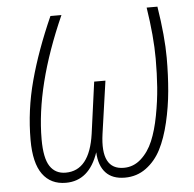

<svg xmlns="http://www.w3.org/2000/svg" viewBox="-51 -735 804 797"><g transform="rotate(-5 351.5 -336.5)"><path d="M191.9 11.2Q128.9 11.2 95 -35.6Q61 -82.5 61 -178.2Q61 -302.2 93.8 -424.1Q126.5 -545.9 188 -684.1H233.9Q106.9 -398.9 106.9 -176.8Q106.9 -98.6 129.4 -64.7Q151.9 -30.8 194.8 -30.8Q294.4 -30.8 315.9 -182.1L345.2 -397H392.1L360.8 -178.2Q339.8 -29.8 437 -29.8Q477.5 -29.8 508.8 -57.9Q540 -85.9 558.3 -129.6Q576.7 -173.3 588.1 -233.9Q599.6 -294.4 603.8 -350.8Q607.9 -407.2 607.9 -469.2Q607.9 -562 588.9 -684.1H633.8Q653.8 -558.1 653.8 -469.2Q653.8 -395.5 647.9 -330.6Q642.1 -265.6 627 -201.2Q611.8 -136.7 588.4 -91.1Q564.9 -45.4 526.4 -17.1Q487.8 11.2 438 11.2Q385.7 11.2 358.2 -18.6Q330.6 -48.3 328.1 -104Q289.1 11.2 191.9 11.2Z"/></g></svg>

Font: Fira Sans Compressed ExtraLight
Style: Italic
Weight: 250
Width: 3
Italic angle: -8°
Designer: Carrois Corporate & Edenspiekermann AG
Foundry: Carrois Corporate GbR & Edenspiekermann AG
Version: Version 4.203;PS 004.203;hotconv 1.0.88;makeotf.lib2.5.64775